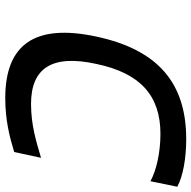

<svg xmlns="http://www.w3.org/2000/svg" viewBox="-19 -700 728 730"><g transform="rotate(90 345.0 -335.0)"><path d="M669 -543 690 -645C650 -667 581 -679 509 -679C295 -679 169 -571 119 -337C69 -103 149 9 353 9C436 9 499 -7 558 -25L580 -127C519 -109 456 -89 375 -89C239 -89 186 -169 223 -337C258 -505 344 -581 489 -581C559 -581 627 -566 669 -543Z"/></g></svg>

Font: LT Wave Mono Medium
Style: Italic
Weight: 500
Designer: Daniel Lyons
Version: Version 2.5 (Glyphs App)